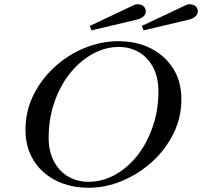

<svg xmlns="http://www.w3.org/2000/svg" viewBox="-20 -876 951 904"><path d="M397 8Q312 8 244.5 -25.5Q177 -59 138.5 -120.5Q100 -182 100 -265Q100 -352 137 -427.5Q174 -503 237 -560.5Q300 -618 378 -650Q456 -682 537 -682Q623 -682 689.5 -648.5Q756 -615 795 -554Q834 -493 834 -409Q834 -322 796.5 -246.5Q759 -171 696 -114Q633 -57 555.5 -24.5Q478 8 397 8ZM398 -20Q448 -20 496 -40.5Q544 -61 586 -99.5Q628 -138 659 -191Q690 -244 708 -308Q726 -372 726 -445Q726 -510 702 -557Q678 -604 635.5 -629.5Q593 -655 538 -655Q488 -655 440 -634Q392 -613 350 -574.5Q308 -536 276.5 -483Q245 -430 227 -365.5Q209 -301 209 -228Q209 -164 233.5 -117Q258 -70 300.5 -45Q343 -20 398 -20ZM656 -733 648 -754 849 -849Q860 -855 869 -856Q878 -857 886 -854Q900 -851 907 -839Q914 -827 910 -814Q908 -805 898.5 -797Q889 -789 871 -784ZM411 -733 403 -754 604 -849Q615 -855 624 -856Q633 -857 641 -854Q655 -851 662 -839Q669 -827 665 -814Q663 -805 653.5 -797Q644 -789 626 -784Z"/></svg>

Font: Ibarra Real Nova Medium
Style: Italic
Weight: 500
Italic angle: -22°
Designer: Jose Maria Ribagorda & Octavio Pardo
Foundry: Octavio Pardo
Version: Version 2.000